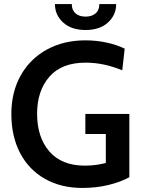

<svg xmlns="http://www.w3.org/2000/svg" viewBox="-20 -913 707 947"><path d="M36 -351Q36 -459 82.5 -541.5Q129 -624 212 -669Q295 -714 401 -714Q455 -714 506 -703Q557 -692 595 -673L583 -566Q493 -604 402 -604Q284 -604 223.5 -534.5Q163 -465 163 -352Q163 -236 223.5 -166Q284 -96 399 -96Q451 -96 502 -109V-252H401V-351H618V-39Q577 -16 516.5 -1Q456 14 386 14Q281 14 201.5 -31Q122 -76 79 -158.5Q36 -241 36 -351ZM251 -893H334Q334 -863 352.5 -847Q371 -831 402 -831Q433 -831 451.5 -847Q470 -863 470 -893H553Q553 -839 512.5 -802Q472 -765 402 -765Q332 -765 291.5 -802Q251 -839 251 -893Z"/></svg>

Font: Cabin SemiBold
Style: Regular
Weight: 600
Designer: Pablo Impallari
Foundry: Pablo Impallari. http://www.impallari.com Igino Marini. http://www.ikern.com
Version: Version 2.200